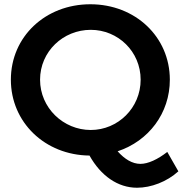

<svg xmlns="http://www.w3.org/2000/svg" viewBox="-20 -724 857 901"><path d="M817 80 765 -11C720 24 675 45 639 45C601 45 565 23 532 -14C677 -62 777 -192 777 -350C777 -551 615 -704 404 -704C193 -704 31 -552 31 -350C31 -150 191 4 400 6C453 101 533 157 623 157C689 157 763 129 817 80ZM168 -350C168 -482 276 -584 406 -584C534 -584 640 -482 640 -350C640 -218 534 -114 406 -114C277 -114 168 -218 168 -350Z"/></svg>

Font: Montserrat_SPRD_medium Medium
Style: Regular
Weight: 400
Designer: Julieta Ulanovsky edited by Nelly Hempel
Foundry: Julieta Ulanovsky
Version: Version 4.000;PS 004.000;hotconv 1.0.88;makeotf.lib2.5.64775